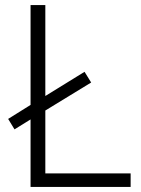

<svg xmlns="http://www.w3.org/2000/svg" viewBox="-20 -734 555 754"><path d="M100 0H493V-53H158V-300L338 -410L312 -452L158 -357V-714H100V-322L12 -267L37 -226L100 -265Z"/></svg>

Font: Noto Sans Telugu Light
Style: Regular
Weight: 300
Designer: Jelle Bosma - Monotype Design Team
Foundry: Monotype Imaging Inc.
Version: Version 2.005